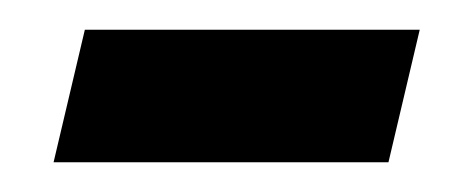

<svg xmlns="http://www.w3.org/2000/svg" viewBox="-20 -337 308 129"><path d="M16 -228H241L262 -317H37Z"/></svg>

Font: Noto Serif Tamil Condensed SemiBold
Style: Italic
Weight: 600
Width: 3
Italic angle: -12°
Designer: Indian Type Foundry, Tom Grace, and the Monotype Design Team
Foundry: Monotype Imaging Inc.
Version: Version 2.003